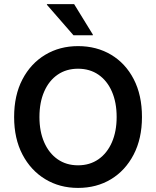

<svg xmlns="http://www.w3.org/2000/svg" viewBox="-20 -911 765 941"><path d="M362.5 10Q272.5 10 201.7 -32.9Q130.8 -75.8 90 -153.8Q49.2 -231.7 49.2 -337.5Q49.2 -444.2 90 -522.1Q130.8 -600 201.7 -642.5Q272.5 -685 362.5 -685Q453.3 -685 524.2 -642.9Q595 -600.8 635.4 -522.9Q675.8 -445 675.8 -337.5Q675.8 -231.7 635 -153.3Q594.2 -75 523.8 -32.5Q453.3 10 362.5 10ZM362.5 -100.8Q420 -100.8 462.5 -130.4Q505 -160 528.3 -213.3Q551.7 -266.7 551.7 -337.5Q551.7 -409.2 528.3 -462.5Q505 -515.8 462.5 -545Q420 -574.2 362.5 -574.2Q305 -574.2 262.5 -545Q220 -515.8 196.7 -462.5Q173.3 -409.2 173.3 -337.5Q173.3 -266.7 196.7 -213.3Q220 -160 262.5 -130.4Q305 -100.8 362.5 -100.8ZM340 -738.3 210 -887.5V-890.8H343.3L435 -741.7V-738.3Z"/></svg>

Font: Funnel Sans Light SemiBold
Style: Regular
Weight: 600
Version: Version 1.000